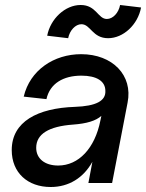

<svg xmlns="http://www.w3.org/2000/svg" viewBox="-20 -733 585 769"><path d="M183 16C255 16 314 -20 350 -85L334 0H429L491 -322C513 -431 431 -516 305 -516C196 -516 100 -452 75 -346L166 -336C180 -399 234 -430 306 -430C367 -430 402 -408 402 -369C404 -329 365 -308 280 -305C131 -300 27 -246 27 -132C27 -41 91 16 183 16ZM213 -70C159 -70 125 -98 125 -141C125 -196 175 -227 273 -234C327 -238 364 -249 386 -269L382 -250C360 -139 295 -70 213 -70ZM413 -580C474 -580 532 -634 545 -703L461 -713C455 -681 432 -657 408 -657C372 -657 366 -713 303 -713C241 -713 182 -658 169 -590L253 -580C259 -611 282 -636 306 -636C343 -636 350 -580 413 -580Z"/></svg>

Font: Uncut Sans Medium Italic
Style: Regular
Weight: 500
Italic angle: -11°
Designer: Kasper Nordkvist
Foundry: UNCUT.wtf
Version: Version 1.304;Glyphs 3.2 (3246)